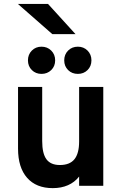

<svg xmlns="http://www.w3.org/2000/svg" viewBox="-20 -960 632 992"><path d="M252.6 12Q167.1 12 120.2 -41.1Q73.2 -94.3 73.2 -192V-511H198V-231.2Q198 -166.5 220.1 -136.9Q242.1 -107.4 289.4 -107.4Q340.4 -107.4 364.6 -137.3Q388.8 -167.2 388.8 -229.2V-511H513.6V0H388.8V-47.8Q365.5 -18.1 331.1 -3.1Q296.8 12 252.6 12ZM382.4 -578.2Q351.8 -578.2 331.8 -598.1Q311.8 -618 311.8 -648.2Q311.8 -678.4 331.8 -698.6Q351.8 -718.8 382.4 -718.8Q412.3 -718.8 432.4 -698.6Q452.4 -678.4 452.4 -648.2Q452.4 -618 432.4 -598.1Q412.3 -578.2 382.4 -578.2ZM194.4 -578.2Q164.4 -578.2 144.4 -598.1Q124.4 -618 124.4 -648.2Q124.4 -678.4 144.4 -698.6Q164.4 -718.8 194.4 -718.8Q224.6 -718.8 244.8 -698.6Q265 -678.4 265 -648.2Q265 -618 244.8 -598.1Q224.6 -578.2 194.4 -578.2ZM250.2 -783.8 72.2 -939.8H228L370 -783.8Z"/></svg>

Font: Overpass
Style: Regular
Weight: 400
Designer: Delve Withrington, Dave Bailey, Thomas Jockin
Foundry: Delve Fonts LLC
Version: Version 4.000